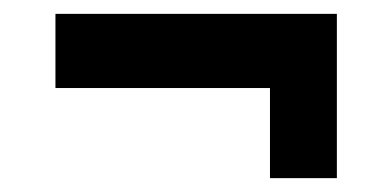

<svg xmlns="http://www.w3.org/2000/svg" viewBox="-20 -460 566 277"><path d="M369.5 -203V-333H60V-440H466V-203Z"/></svg>

Font: Besley* Fatface
Style: Regular
Weight: 900
Designer: Owen Earl
Foundry: indestructible type*
Version: Version 3.000; ttfautohint (v1.8.3)